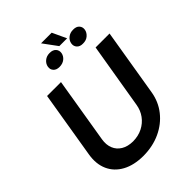

<svg xmlns="http://www.w3.org/2000/svg" viewBox="-282 -1138 1283 1283"><g transform="rotate(-45 359.0 -497.0)"><path d="M586.4 -727.5H718.3L639.6 -252.4Q627 -174.3 580.1 -115Q533.2 -55.7 461.2 -22.5Q389.2 10.7 300.3 11.2Q211.4 10.7 150.6 -22.5Q89.8 -55.7 63.2 -115Q36.6 -174.3 49.3 -252.4L127.9 -727.5H259.3L182.6 -263.2Q175.3 -217.8 189.5 -182.6Q203.6 -147.5 237.1 -127.2Q270.5 -106.9 320.3 -106.4Q370.6 -106.9 410.4 -127.2Q450.2 -147.5 475.8 -182.6Q501.5 -217.8 508.8 -263.2ZM448.7 -1004.9 495.1 -905.3H421.4L348.1 -1004.9ZM270 -861.8Q273.9 -885.7 293.9 -902.3Q314 -918.9 342.8 -918.9Q373 -918.9 387.9 -902.3Q402.8 -885.7 398.9 -861.8Q394.5 -837.9 374.5 -821.8Q354.5 -805.7 324.2 -805.7Q295.4 -805.7 280.8 -822Q266.1 -838.4 270 -861.8ZM490.7 -861.8Q494.6 -885.7 515.1 -902.1Q535.6 -918.5 564.5 -918Q594.2 -918.5 608.9 -901.9Q623.5 -885.3 619.6 -861.8Q615.7 -839.4 595.9 -822Q576.2 -804.7 545.4 -805.2Q516.6 -804.7 501.7 -821.3Q486.8 -837.9 490.7 -861.8Z"/></g></svg>

Font: Inter Tight SemiBold
Style: Italic
Weight: 600
Italic angle: -9.39999°
Designer: Rasmus Andersson
Foundry: rsms
Version: Version 3.004